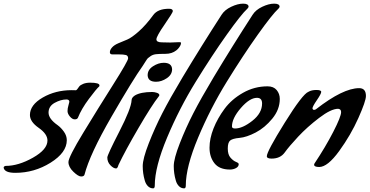

<svg xmlns="http://www.w3.org/2000/svg" viewBox="-70 -872 2025 1052"><path d="M-50 47Q-50 39 -39 37Q31 37 110.5 -8Q190 -53 190 -102Q190 -138 142 -171.5Q94 -205 94 -242Q94 -297 164 -337.5Q234 -378 323 -378Q339 -378 344 -377.5Q349 -377 353.5 -383.5Q358 -390 364 -398Q370 -406 386 -412.5Q402 -419 424 -419Q475 -419 475 -404Q475 -401 474 -399Q458 -385 417 -330Q376 -275 357 -227Q353 -218 339.5 -218Q326 -218 313 -233.5Q300 -249 300 -263.5Q300 -278 305 -294.5Q310 -311 310 -314Q310 -327 294 -327Q263 -327 229.5 -308.5Q196 -290 196 -255Q196 -221 246 -186Q265 -172 280.5 -150Q296 -128 296 -104Q296 -36 207 19.5Q118 75 14 75Q-45 75 -50 47Z M863 -639 912 -641Q922 -641 922 -637Q922 -633 920 -627Q918 -621 911.5 -612Q905 -603 896 -596Q872 -577 836.5 -577Q801 -577 784.5 -575Q768 -573 756 -565Q744 -557 740 -553Q736 -549 726 -533Q716 -517 712 -511Q659 -437 540.5 -232Q422 -27 393 85Q390 95 374.5 95Q359 95 332 69Q305 43 305 16Q305 -11 386.5 -145Q468 -279 550 -408.5Q632 -538 632 -552.5Q632 -567 620 -570.5Q608 -574 578 -574H545Q532 -574 532 -586Q532 -598 543.5 -611.5Q555 -625 578.5 -635Q602 -645 626.5 -655Q651 -665 690.5 -700Q730 -735 770 -790Q795 -824 856 -824Q877 -824 877 -811Q877 -803 832 -738Q787 -673 787 -656.5Q787 -640 817 -640Q829 -639 863 -639Z M566 51Q552 51 535 33.5Q518 16 518 -9Q518 -23 583.5 -150.5Q649 -278 651 -323Q651 -337 669 -349Q701 -368 764 -368Q776 -368 789.5 -363.5Q803 -359 803 -351Q803 -347 800 -344Q762 -296 689 -171Q616 -46 579 32Q574 51 566 51ZM785 -424Q741 -424 739 -459V-460Q739 -490 768.5 -509Q798 -528 827 -528Q871 -528 873 -493Q873 -463 844 -443.5Q815 -424 785 -424Z M930 -448Q1034 -621 1144 -791Q1161 -818 1197 -835Q1233 -852 1262 -852Q1291 -852 1292 -836Q1292 -831 1286 -825Q1252 -794 1172 -681.5Q1092 -569 1002.5 -424Q913 -279 845.5 -118Q778 43 778 145Q778 160 769 160Q752 160 740 147.5Q728 135 723 116Q712 78 712 38Q712 -2 745 -86.5Q778 -171 819 -251Q860 -331 930 -448Z M1100 -448Q1204 -621 1314 -791Q1331 -818 1367 -835Q1403 -852 1432 -852Q1461 -852 1462 -836Q1462 -831 1456 -825Q1422 -794 1342 -681.5Q1262 -569 1172.5 -424Q1083 -279 1015.5 -118Q948 43 948 145Q948 160 939 160Q922 160 910 147.5Q898 135 893 116Q882 78 882 38Q882 -2 915 -86.5Q948 -171 989 -251Q1030 -331 1100 -448Z M1190 57Q1132 57 1105 22.5Q1078 -12 1078 -62.5Q1078 -113 1100 -168.5Q1122 -224 1160.5 -276Q1199 -328 1261.5 -363.5Q1324 -399 1396 -399Q1429 -399 1446 -378.5Q1463 -358 1463 -330Q1463 -272 1422 -222Q1381 -172 1331 -146Q1281 -120 1242.5 -116.5Q1204 -113 1191 -102Q1178 -91 1178 -58Q1178 -25 1193 -8Q1208 9 1223 15Q1238 21 1238 27Q1238 41 1223 49Q1208 57 1190 57ZM1366 -305Q1366 -336 1338 -336Q1298 -336 1249.5 -280Q1201 -224 1201 -179Q1201 -168 1218 -168Q1259 -168 1312.5 -210Q1366 -252 1366 -305Z M1679 43Q1651 43 1651 30L1653 24Q1713 -66 1756 -149.5Q1799 -233 1799 -258Q1799 -266 1795 -270.5Q1791 -275 1783 -276Q1744 -276 1678.5 -226Q1613 -176 1563.5 -123Q1514 -70 1490 -36.5Q1466 -3 1418 -3Q1392 -3 1392 -16Q1392 -42 1490 -199.5Q1588 -357 1620 -369Q1637 -379 1663.5 -379Q1690 -379 1690 -368.5Q1690 -358 1666 -323Q1642 -288 1642 -278Q1644 -270 1650.5 -270Q1657 -270 1662 -274Q1810 -389 1898 -389Q1935 -389 1935 -346Q1935 -318 1893.5 -225Q1852 -132 1788.5 -44.5Q1725 43 1679 43Z"/></svg>

Font: Condiment
Style: Regular
Weight: 400
Designer: Angel Koziupa, Alejandro Paul
Foundry: Angel Koziupa, Alejandro Paul
Version: Version 1.001